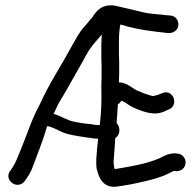

<svg xmlns="http://www.w3.org/2000/svg" viewBox="-20 -690 730 720"><path d="M72 -10 81 -23C88 -33 96 -46 101 -60C120 -110 140 -160 157 -217C164 -217 174 -212 185 -208L210 -196C232 -185 276 -179 302 -175C326 -173 322 -170 348 -170C347 -158 345 -143 344 -132L342 -106C341 -98 341 -90 341 -83C341 -75 341 -67 342 -60V-59L347 -42V-41C356 -13 374 14 415 10C453 5 485 -1 522 -10C548 -16 583 -25 609 -38C625 -45 628 -49 634 -49L641 -48H642C660 -48 676 -61 676 -81C676 -97 664 -113 645 -114L638 -115H637C612 -115 597 -106 579 -97C531 -76 472 -66 412 -56H410C408 -61 406 -72 406 -83C406 -88 406 -93 407 -96V-97C409 -119 410 -141 412 -168V-172C432 -184 432 -214 417 -229C419 -251 421 -278 422 -299C428 -302 432 -307 435 -312C444 -309 450 -306 459 -299C472 -290 489 -282 512 -274C548 -262 574 -260 605 -276L614 -280C634 -288 636 -310 631 -323C626 -336 610 -350 589 -341L578 -337L577 -336C573 -334 568 -333 559 -331H558V-330C550 -327 492 -350 484 -356C469 -366 450 -381 426 -381V-385C427 -403 427 -420 427 -437C427 -454 427 -468 426 -487V-536C426 -559 428 -581 431 -598C441 -596 451 -593 460 -590C502 -579 546 -573 601 -567L613 -566H614C630 -566 649 -577 649 -598C649 -615 638 -631 617 -632L605 -633C571 -637 539 -638 516 -644C482 -652 448 -661 410 -669C361 -676 340 -647 326 -625L314 -611C310 -606 305 -599 299 -593H298V-592C273 -564 268 -549 244 -508C204 -434 165 -378 129 -298C100 -246 80 -182 58 -129C46 -100 39 -80 27 -62L18 -49C-7 -15 44 24 72 -10ZM199 -301C233 -357 253 -395 287 -454C301 -480 311 -498 317 -506C329 -525 346 -541 362 -561C361 -550 360 -535 360 -521V-470C361 -454 361 -438 361 -422C361 -406 361 -388 360 -371C361 -319 361 -276 354 -221H348C331 -221 332 -224 306 -226C292 -227 278 -230 261 -233C229 -239 214 -253 181 -263C187 -276 192 -287 199 -301Z"/></svg>

Font: Stray Cat
Style: ExBdCn
Weight: 800
Version: Version 1.0